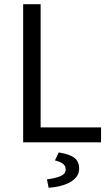

<svg xmlns="http://www.w3.org/2000/svg" viewBox="-20 -676 526 912"><path d="M90 -656H173V-71H460V0H90ZM259 48Q310 56 333 73.5Q356 91 356 125Q356 147 344 163Q332 179 312 190Q292 201 265.5 207.5Q239 214 211 216L203 176Q243 171 267.5 160.5Q292 150 292 130Q292 110 277 100.5Q262 91 241 86L259 48Z"/></svg>

Font: Myanmar Sanpya
Style: Regular
Weight: 400
Designer: Danh Hong
Foundry: Google Inc.
Version: Version 2.00 November 22, 2015